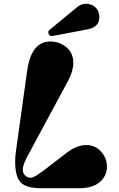

<svg xmlns="http://www.w3.org/2000/svg" viewBox="-20 -994 630 1014"><path d="M441.9 -838.9 258.8 -804.2Q243.7 -801.3 237.3 -814.5Q231 -827.6 241.2 -835.9L387.2 -956.1Q417.5 -981 453.9 -971.4Q490.2 -961.9 501 -926.8Q510.7 -895.5 496.6 -871.1Q482.4 -846.7 441.9 -838.9ZM64 -193.8 123 -617.2Q134.3 -697.3 164.8 -736.1Q195.3 -774.9 246.1 -774.9Q293.5 -774.9 330.3 -744.6Q367.2 -714.4 367.2 -661.1Q367.2 -619.6 339.8 -567.9L128.9 -175.8Q100.1 -124 100.1 -98.1Q100.1 -80.1 112.5 -67.6Q125 -55.2 139.2 -55.2Q153.8 -55.2 174.8 -68.6Q195.8 -82 240.2 -116.2L332 -187Q386.2 -228 435.1 -228Q482.4 -228 513.7 -193.4Q544.9 -158.7 544.9 -113.8Q544.9 -66.4 507.8 -33.2Q470.7 0 397 0H198.2Q118.2 0 89.1 -30.8Q60.1 -61.5 60.1 -140.1Q60.1 -167 64 -193.8Z"/></svg>

Font: Pilowlava
Style: Regular
Weight: 400
Designer: Anton Moglia, Jérémy Landes, Maksym Kobuzan (Cyrillic), Velvetyne Type Foundry
Foundry: Anton Moglia, Jérémy Landes, Velvetyne Type Foundry
Version: Version 1.001;hotconv 1.0.109;makeotfexe 2.5.65596